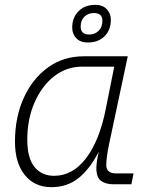

<svg xmlns="http://www.w3.org/2000/svg" viewBox="-20 -763 640 795"><path d="M193 12Q123 12 82.5 -38.5Q42 -89 42 -176Q42 -278 78.5 -358Q115 -438 179 -484Q243 -530 328 -530H509L431 -163Q426 -140 423 -117Q420 -94 420 -79Q420 -45 461 -45H533L524 0H449Q418 0 398.5 -14Q379 -28 379 -67Q379 -79 381.5 -96.5Q384 -114 389 -135Q352 -63 305 -25.5Q258 12 193 12ZM204 -35Q281 -35 336.5 -108Q392 -181 418 -312L453 -487H320Q255 -487 204 -447Q153 -407 123 -338.5Q93 -270 93 -185Q93 -108 123 -71.5Q153 -35 204 -35ZM343 -587Q313 -587 296 -604.5Q279 -622 279 -649Q279 -690 305 -716.5Q331 -743 375 -743Q405 -743 422 -725Q439 -707 439 -681Q439 -639 413 -613Q387 -587 343 -587ZM349 -620Q373 -620 388.5 -635.5Q404 -651 404 -677Q404 -709 369 -709Q345 -709 329.5 -694Q314 -679 314 -653Q314 -620 349 -620Z"/></svg>

Font: Geist Mono ExtraLight
Style: Italic
Weight: 200
Italic angle: -12°
Monospace: yes
Designer: Basement.studio, Andrés Briganti, Mateo Zaragoza
Foundry: Basement.studio, Vercel, Andrés Briganti, Guido Ferreyra, Mateo Zaragoza
Version: Version 1.500; ttfautohint (v1.8.4.7-5d5b)